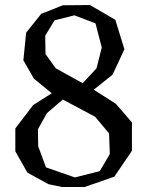

<svg xmlns="http://www.w3.org/2000/svg" viewBox="-20 -732 587 764"><path d="M505 -132 435 -29 317 12H226L173 1L89 -45L41 -130V-221L112 -314L186 -361L115 -419L73 -492L84 -602L144 -677L230 -711L338 -712L439 -653L475 -536L428 -435L353 -375L441 -319L505 -245ZM131 -218 132 -150 163 -66 278 -26 377 -51 417 -119 414 -201 359 -267 230 -336 167 -282ZM360 -639 276 -671 197 -651 160 -590 161 -517 202 -460 309 -401 364 -460 385 -543Z"/></svg>

Font: Alike Angular
Style: Regular
Weight: 400
Version: Version 1.210